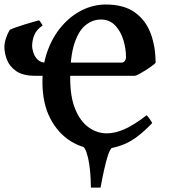

<svg xmlns="http://www.w3.org/2000/svg" viewBox="-23 -650 754 855"><path d="M490.7 0Q470.2 0 455.6 48.3Q440.9 96.7 424.8 185.5H381.8Q380.9 102.5 368.7 51.3Q356.4 0 339.4 0V-29.3H490.7ZM133.3 -312.5Q79.1 -312.5 49.3 -333.3Q19.5 -354 8.1 -383.8Q-3.4 -413.6 -3.4 -439.9Q-3.4 -458 3.4 -479.2Q10.3 -500.5 20.5 -517.1Q28.3 -521.5 46.6 -527.8Q64.9 -534.2 86.4 -541Q107.9 -547.9 126 -552.7Q144 -557.6 150.9 -559.6Q153.8 -557.1 159.4 -548.8Q165 -540.5 167 -536.6Q140.1 -519 130.1 -494.6Q120.1 -470.2 120.1 -445.8Q120.1 -432.1 126 -414.6Q131.8 -397 145.3 -384Q158.7 -371.1 181.2 -371.1H518.6Q526.9 -371.1 532.5 -378.4Q538.1 -385.7 538.1 -396Q538.1 -432.6 526.6 -471.2Q515.1 -509.8 490.2 -536.4Q465.3 -563 425.8 -563Q389.2 -563 357.9 -537.8Q326.7 -512.7 308.1 -455.6Q289.6 -398.4 289.6 -302.2Q289.6 -217.8 312.3 -163.3Q335 -108.9 372.3 -82.5Q409.7 -56.2 452.6 -56.2Q488.8 -56.2 530 -74Q571.3 -91.8 629.9 -136.7Q634.3 -133.8 643.8 -119.9Q653.3 -106 654.8 -102.1Q588.9 -32.7 533 -9Q477.1 14.6 418.5 14.6Q350.1 14.6 292.7 -20.8Q235.4 -56.2 200.7 -123Q166 -189.9 166 -284.2Q166 -361.3 189.2 -424.6Q212.4 -487.8 252.4 -533.9Q292.5 -580.1 343 -605Q393.6 -629.9 447.8 -629.9Q528.8 -629.9 577.6 -594.7Q626.5 -559.6 648.2 -500.5Q669.9 -441.4 669.9 -370.1Q666 -365.7 653.3 -356.2Q640.6 -346.7 624.8 -336.7Q608.9 -326.7 595.5 -319.6Q582 -312.5 576.7 -312.5Z"/></svg>

Font: Gentium Plus
Style: Bold
Weight: 700
Designer: Victor Gaultney, Annie Olsen, Iska Routamaa, Becca Hirsbrunner
Foundry: SIL International
Version: Version 6.101